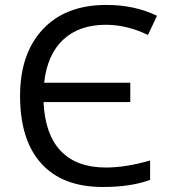

<svg xmlns="http://www.w3.org/2000/svg" viewBox="-20 -745 683 775"><path d="M407.2 -645Q299.8 -645 235.4 -585.2Q170.9 -525.4 158.2 -411.1H505.9V-333H155.8Q161.6 -202.6 225.3 -135.7Q289.1 -68.8 407.2 -68.8Q487.3 -68.8 585.9 -97.2V-19Q508.8 9.8 395 9.8Q232.4 9.8 146.7 -85Q61 -179.7 61 -357.9Q61 -528.3 152.8 -626.7Q244.6 -725.1 409.2 -725.1Q523.9 -725.1 613.8 -681.2L577.1 -604Q491.7 -645 407.2 -645Z"/></svg>

Font: NotoSans
Style: Regular
Weight: 400
Designer: Monotype Design team
Foundry: Monotype Imaging Inc.
Version: Version 1.04; ttfautohint (v1.4.1)